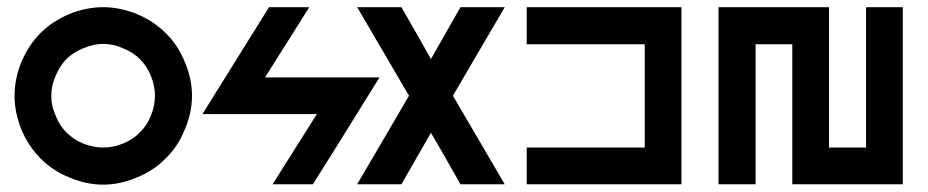

<svg xmlns="http://www.w3.org/2000/svg" viewBox="-20 -500 2519 521"><path d="M429.7 -70.3Q397.5 -37.1 351.6 -18.6Q305.7 1 259.8 1Q213.9 1 168 -18.6Q122.1 -37.1 89.8 -70.3Q57.6 -102.5 38.1 -148.4Q19.5 -194.3 19.5 -240.2Q19.5 -286.1 38.1 -332Q57.6 -377.9 89.8 -410.2Q122.1 -442.4 168 -461.9Q213.9 -480.5 259.8 -480.5Q305.7 -480.5 351.6 -461.9Q397.5 -442.4 429.7 -410.2Q462.9 -377.9 481.4 -332Q501 -286.1 501 -240.2Q501 -194.3 481.4 -148.4Q462.9 -102.5 429.7 -70.3ZM400.4 -240.2Q400.4 -266.6 389.6 -293.9Q378.9 -320.3 359.4 -339.8Q340.8 -358.4 313.5 -369.1Q287.1 -380.9 259.8 -380.9Q233.4 -380.9 206.1 -369.1Q179.7 -358.4 160.2 -339.8Q141.6 -320.3 130.9 -293.9Q119.1 -266.6 119.1 -240.2Q119.1 -212.9 130.9 -186.5Q141.6 -159.2 160.2 -140.6Q179.7 -121.1 206.1 -110.4Q233.4 -99.6 259.8 -99.6Q287.1 -99.6 313.5 -110.4Q340.8 -121.1 359.4 -140.6Q378.9 -159.2 389.6 -186.5Q400.4 -212.9 400.4 -240.2Z M710 -480.5Q664.1 -407.2 529.3 -190.4Q607.4 -190.4 839.8 -190.4Q809.6 -142.6 719.7 0Q747.1 0 829.1 0Q875 -72.3 1009.8 -290Q931.6 -290 699.2 -290Q729.5 -337.9 819.3 -480.5Q792 -480.5 710 -480.5Z M1349.6 -480.5Q1319.3 -480.5 1229.5 -480.5Q1209 -445.3 1149.4 -339.8Q1129.9 -375 1069.3 -480.5Q1039.1 -480.5 949.2 -480.5Q984.4 -419.9 1089.8 -240.2Q1054.7 -179.7 949.2 0Q979.5 0 1069.3 0Q1089.8 -35.2 1149.4 -139.6Q1169.9 -105.5 1229.5 0Q1259.8 0 1349.6 0Q1314.5 -59.6 1209 -240.2Q1244.1 -299.8 1349.6 -480.5Z M1829.1 0Q1829.1 -120.1 1829.1 -480.5Q1724.6 -480.5 1409.2 -480.5Q1409.2 -455.1 1409.2 -379.9Q1489.3 -379.9 1729.5 -379.9Q1729.5 -309.6 1729.5 -99.6Q1649.4 -99.6 1409.2 -99.6Q1409.2 -75.2 1409.2 0Q1514.6 0 1829.1 0Z M2030.3 0Q2004.9 0 1929.7 0Q1929.7 -120.1 1929.7 -480.5Q2004.9 -480.5 2229.5 -480.5Q2229.5 -384.8 2229.5 -99.6Q2254.9 -99.6 2330.1 -99.6Q2330.1 -195.3 2330.1 -480.5Q2354.5 -480.5 2429.7 -480.5Q2429.7 -360.4 2429.7 0Q2354.5 0 2129.9 0Q2129.9 -94.7 2129.9 -379.9Q2104.5 -379.9 2030.3 -379.9Q2030.3 -285.2 2030.3 0Z"/></svg>

Font: Alibu-Mazigh Belqasem 1
Style: Bold
Weight: 400
Designer: Mazigh Mubarik Belqasem
Version: Version 1.0